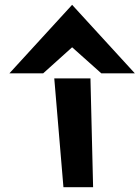

<svg xmlns="http://www.w3.org/2000/svg" viewBox="-20 -776 579 796"><path d="M159 -472 279 -580 400 -472H539L279 -756L19 -472ZM355 -451H205L243 0H366Z"/></svg>

Font: Charger
Style: Hemi
Weight: 900
Designer: Jasper
Foundry: Cannot Into Space Fonts
Version: Version 0.99